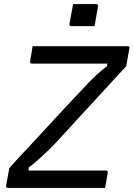

<svg xmlns="http://www.w3.org/2000/svg" viewBox="-20 -928 660 948"><path d="M341 -908Q354 -908 368.5 -908Q383 -908 398 -908Q413 -908 427 -908Q441 -908 455 -908Q460 -908 462.5 -905Q465 -902 464 -897L447 -799Q433 -799 418.5 -799Q404 -799 389.5 -799Q375 -799 360.5 -799Q346 -799 332 -799Q327 -799 324.5 -802Q322 -805 323 -810ZM499 0H19Q15 0 12.5 -3Q10 -6 10 -11L26 -98Q63 -140 102 -181Q141 -222 181.5 -266.5Q222 -311 268 -360.5Q314 -410 367 -466Q397 -499 419 -521.5Q441 -544 461.5 -562.5Q482 -581 508 -601L510 -614Q479 -614 455.5 -614Q432 -614 412 -614Q392 -614 371.5 -614Q351 -614 325 -614H138Q132 -614 129.5 -617.5Q127 -621 129 -628Q132 -645 135.5 -665.5Q139 -686 141 -700H610Q613 -700 615 -699.5Q617 -699 618 -697.5Q619 -696 619.5 -694Q620 -692 619 -689L603 -601Q576 -572 539.5 -532Q503 -492 459 -444.5Q415 -397 366 -343.5Q317 -290 264 -232Q240 -206 216.5 -183.5Q193 -161 170 -140.5Q147 -120 122 -101L121 -86Q158 -86 193.5 -86Q229 -86 278 -86H503Q508 -86 511 -83Q514 -80 512 -75Q509 -55 505.5 -37Q502 -19 499 0Z"/></svg>

Font: RecMonoLinear Nerd Font Mono
Style: Italic
Weight: 400
Italic angle: -10°
Monospace: yes
Version: Version 1.085; ttfautohint (v1.8.4.7-5d5b);Nerd Fonts 3.2.1